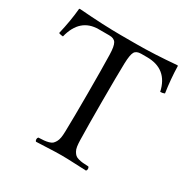

<svg xmlns="http://www.w3.org/2000/svg" viewBox="-153 -788 902 926"><g transform="rotate(30 298.5 -325.5)"><path d="M266.1 -536.1Q265.1 -583 254.9 -599.6Q245.1 -616.2 217.8 -616.2H159.2Q55.7 -616.2 26.9 -500Q15.1 -500 2.9 -504.9Q22 -586.4 27.8 -652.8Q27.8 -655.8 32.2 -655.8Q171.9 -645 265.1 -645H351.1Q449.7 -645 575.2 -655.8Q576.2 -655.8 577.1 -654.5Q578.1 -653.3 578.1 -652.8Q579.6 -583 590.8 -507.8Q580.1 -502.9 566.9 -502.9Q542 -616.2 428.2 -616.2H396Q369.1 -616.2 359.9 -600.3Q350.6 -584.5 349.1 -536.1Q347.2 -468.8 347.2 -319.8Q347.2 -191.9 349.1 -108.9Q349.6 -87.9 351.8 -73.5Q354 -59.1 359.9 -49.1Q365.7 -39.1 372.1 -33.4Q378.4 -27.8 391.1 -24.4Q403.8 -21 415 -20Q426.3 -19 446.8 -18.1Q451.2 -13.7 451.2 -6.6Q451.2 0.5 446.8 4.9Q426.8 4.4 382.6 2.2Q338.4 0 308.1 0Q277.3 0 232.2 2.2Q187 4.4 168 4.9Q163.6 0.5 163.6 -6.6Q163.6 -13.7 168 -18.1Q188.5 -19 199.7 -20Q210.9 -21 223.6 -24.4Q236.3 -27.8 242.7 -33.4Q249 -39.1 254.9 -49.1Q260.7 -59.1 263.2 -73.5Q265.6 -87.9 266.1 -108.9Q268.1 -192.4 268.1 -320.8Q268.1 -459 266.1 -536.1Z"/></g></svg>

Font: Linux Libertine Display G
Style: Regular
Weight: 400
Designer: Philipp H. Poll
Foundry: Philipp H. Poll
Version: Version 5.0.9